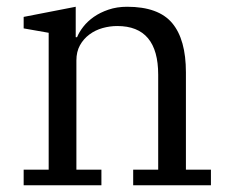

<svg xmlns="http://www.w3.org/2000/svg" viewBox="-20 -548 679 568"><path d="M50 -46H124V-451L50 -464V-498L204 -528V-438H208Q214 -453 226.5 -469Q239 -485 257.5 -498Q276 -511 301 -519.5Q326 -528 356 -528Q449 -528 489.5 -479.5Q530 -431 530 -334V-46H604V0H374V-46H448V-327Q448 -471 327 -471Q305 -471 283.5 -465Q262 -459 244.5 -446Q227 -433 216.5 -414Q206 -395 206 -369V-46H280V0H50Z"/></svg>

Font: IBM Plex Serif
Style: Regular
Weight: 400
Designer: Mike Abbink, Paul van der Laan, Pieter van Rosmalen
Foundry: Bold Monday
Version: Version 2.6